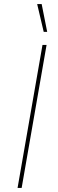

<svg xmlns="http://www.w3.org/2000/svg" viewBox="-20 -920 282 940"><path d="M66 0H86L208 -700H188ZM194 -764H211L184 -900H162Z"/></svg>

Font: Fixel Display 20240404 Thin
Style: Italic
Weight: 100
Italic angle: -10°
Designer: AlfaBravo + MacPaw
Foundry: Kyrylo Tkachov, Marchela Mozhyna, Serhii Makarenko, Maria Weinstein, Zakhar Kryvoshyya
Version: Version 1.211;Glyphs 3.2 (3225)